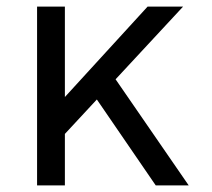

<svg xmlns="http://www.w3.org/2000/svg" viewBox="-20 -560 640 580"><path d="M92 0H176V-540H92ZM141.6 -118.4 533 -540H425.8L138 -225.4ZM450.4 0H550L314.6 -341.6L242.2 -303.8Z"/></svg>

Font: CommitMonoV142 ExtLt
Style: Regular
Weight: 200
Monospace: yes
Designer: Eigil Nikolajsen
Foundry: Eigil Nikolajsen
Version: Version 1.142